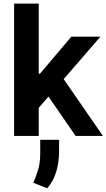

<svg xmlns="http://www.w3.org/2000/svg" viewBox="-20 -747 585 1055"><path d="M395.6 0 246.4 -216.3 192.8 -154.5V0H57.5V-727.3H192.8V-342.3H199.9L371.8 -545.5H532L329.9 -312.5L545.5 0ZM304.7 21V88.8Q304.3 144.2 288.9 196.6Q273.4 248.9 239.3 287.6L163 257.1Q179 220.5 190 184.1Q201 147.7 201 95.9V21Z"/></svg>

Font: Interface
Style: Bold
Weight: 700
Designer: Rasmus Andersson
Foundry: rsms
Version: Version 1.8